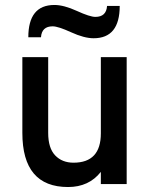

<svg xmlns="http://www.w3.org/2000/svg" viewBox="-20 -741 605 773"><path d="M357 -587Q319 -587 266.5 -611Q214 -635 192 -635Q148 -635 145 -591H94Q94 -721 199 -721Q237 -721 289.5 -697Q342 -673 364 -673Q408 -673 411 -717H462Q462 -587 357 -587ZM386 0V-49Q338 12 254 12Q70 12 70 -206V-511H174V-206Q174 -145 202 -115.5Q230 -86 276 -86Q386 -86 386 -204V-511H490V0Z"/></svg>

Font: Overpass Light
Style: Bold
Weight: 600
Designer: Delve Withrington, Thomas Jockin
Foundry: Delve Fonts
Version: Version 3.000;DELV;Overpass